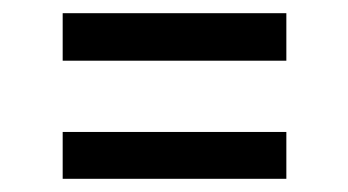

<svg xmlns="http://www.w3.org/2000/svg" viewBox="-20 -414 527 291"><path d="M414 -394V-322H75V-394ZM414 -214V-143H75V-214Z"/></svg>

Font: Arya
Style: Regular
Weight: 400
Designer: Eduardo Rodriguez Tunni, Modular Infotech
Foundry: Eduardo Rodriguez Tunni, Modular Infotech
Version: Version 1.002